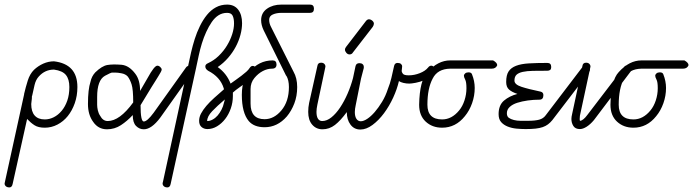

<svg xmlns="http://www.w3.org/2000/svg" viewBox="-79 -570 3018 836"><path d="M26 -159V-161Q33 -191 42 -219.5Q51 -248 69 -266Q87 -283 109.5 -293Q132 -303 156 -303Q258 -291 258 -191Q258 -153 246.5 -120.5Q235 -88 216 -64.5Q197 -41 171 -27.5Q145 -14 116 -14Q88 -14 71.5 -24.5Q55 -35 39 -52L-24 231Q-27 246 -38 246Q-48 246 -53.5 241Q-59 236 -59 229Q-59 226 -58 224ZM61 -153 60 -152V-150Q60 -139 58.5 -130.5Q57 -122 57 -117Q57 -84 72 -67Q87 -50 116 -50Q136 -50 155 -59.5Q174 -69 189.5 -87.5Q205 -106 214 -132Q223 -158 223 -191Q223 -225 208 -243.5Q193 -262 156 -267Q117 -267 90 -237Q77 -223 71.5 -200Q66 -177 61 -153Z M390 -43Q442 -43 501 -124Q501 -181 494 -202.5Q487 -224 477 -237Q467 -248 449 -251Q434 -254 422 -254Q415 -254 409 -254Q404 -254 378 -240Q344 -221 344 -148Q344 -140 344 -132Q344 -124 344 -113.5Q344 -103 347 -89.5Q350 -76 357 -66Q369 -43 390 -43ZM533 -112Q533 -41 547 -41Q562 -41 590 -79L730 -275Q735 -283 743 -283Q751 -283 757 -277.5Q763 -272 763 -266Q763 -261 759 -255L619 -58Q581 -7 547 -7Q528 -7 513.5 -21.5Q499 -36 499 -69Q475 -43 447.5 -25Q420 -7 387 -7Q349 -7 327 -39Q304 -70 304 -117Q304 -181 315 -214Q320 -238 336 -255Q365 -283 388.5 -287Q412 -291 450 -288Q483 -285 510 -249Q531 -222 531 -174L564 -231Q593 -284 606 -284Q613 -284 619 -278Q625 -272 625 -267.5Q625 -263 621 -256Q617 -249 611 -239L598 -218Q591 -206 581 -191Z M664 231Q661 246 650 246Q640 246 634.5 241Q629 236 629 229Q629 225 630 224L741 -287Q746 -312 753 -342Q760 -372 769 -400.5Q778 -429 791.5 -456.5Q805 -484 822 -505Q839 -526 861 -538Q883 -550 910 -550Q941 -550 958 -528Q975 -506 975 -469Q975 -445 968 -418.5Q961 -392 947.5 -366.5Q934 -341 914 -318Q894 -295 869 -278Q908 -250 925 -206Q935 -213 947.5 -222Q960 -231 972 -240Q984 -249 993.5 -257.5Q1003 -266 1008 -274Q1014 -283 1021 -283Q1028 -283 1034.5 -277.5Q1041 -272 1041 -266Q1041 -254 1029 -242Q1017 -230 1000 -216.5Q983 -203 965 -190.5Q947 -178 935 -167Q935 -163 935 -159V-152Q935 -124 926 -98Q917 -72 901.5 -52Q886 -32 866 -20Q846 -8 824 -8Q809 -8 798.5 -17Q788 -26 788 -44Q788 -60 796.5 -76Q805 -92 819.5 -109Q834 -126 853.5 -143.5Q873 -161 896 -181Q896 -181 896 -182Q896 -183 895.5 -184Q895 -185 895 -186Q880 -235 827 -262Q821 -266 818 -270.5Q815 -275 815 -281Q815 -290 827 -295Q853 -307 874 -327.5Q895 -348 909.5 -372Q924 -396 932 -421Q940 -446 940 -468Q940 -489 934 -501.5Q928 -514 910 -514Q889 -514 872.5 -503.5Q856 -493 843 -474Q830 -455 819 -431Q808 -407 800 -381Q792 -355 786.5 -329Q781 -303 776 -280L775 -275ZM896 -122Q897 -126 898 -129Q899 -132 900 -137Q867 -109 845 -86Q823 -63 823 -43H824Q835 -43 847 -49.5Q859 -56 868.5 -67Q878 -78 885.5 -92.5Q893 -107 896 -122Z M1271 -550Q1288 -550 1288 -532Q1288 -514 1271 -514H1146Q1125 -514 1109 -507Q1093 -500 1093 -484Q1093 -468 1101 -453L1199 -258Q1215 -230 1215 -191Q1215 -152 1202.5 -119.5Q1190 -87 1170 -63Q1129 -16 1073 -16Q1027 -16 1004 -43Q974 -79 974 -157Q974 -197 985 -221Q996 -245 1006 -256Q1048 -307 1108 -307Q1125 -307 1125 -289Q1125 -271 1105 -271Q1085 -271 1065 -260.5Q1045 -250 1028.5 -230Q1012 -210 1012 -182.5Q1012 -155 1012 -119Q1012 -51 1073 -51Q1114 -51 1146 -89Q1179 -128 1179 -191Q1179 -221 1168 -240Q1166 -240 1166 -242L1069 -438Q1058 -461 1058 -482Q1058 -514 1083.5 -532Q1109 -550 1146 -550Z M1303 -283Q1305 -297 1319 -297Q1328 -297 1333 -292Q1338 -287 1338 -280Q1338 -279 1337.5 -278Q1337 -277 1337 -275L1303 -115Q1299 -96 1299 -83Q1299 -63 1305.5 -53Q1312 -43 1324 -43Q1344 -43 1364 -59Q1384 -75 1402 -102Q1420 -129 1434.5 -162.5Q1449 -196 1458 -230L1469 -282Q1472 -295 1486 -295Q1495 -295 1500 -290.5Q1505 -286 1505 -279Q1505 -278 1505 -276.5Q1505 -275 1505 -274L1493 -228L1470 -113Q1466 -95 1466 -82Q1466 -63 1473 -52.5Q1480 -42 1492 -42Q1504 -42 1520 -52.5Q1536 -63 1552.5 -82Q1569 -101 1584.5 -126.5Q1600 -152 1610 -183Q1619 -205 1625 -230Q1631 -255 1637 -283Q1640 -296 1652 -296Q1662 -296 1667 -291.5Q1672 -287 1672 -281Q1672 -274 1671 -270Q1670 -266 1670 -262Q1670 -255 1675.5 -248.5Q1681 -242 1701 -242Q1725 -242 1749 -251.5Q1773 -261 1785 -276Q1791 -284 1799 -284Q1805 -284 1811.5 -278Q1818 -272 1818 -266Q1818 -251 1803.5 -240.5Q1789 -230 1769.5 -221.5Q1750 -213 1731 -209.5Q1712 -206 1703 -206Q1690 -206 1677.5 -209Q1665 -212 1658 -217Q1650 -182 1633 -145Q1616 -108 1593 -77Q1570 -46 1543 -26Q1516 -6 1490 -6Q1463 -6 1447 -27.5Q1431 -49 1431 -82Q1404 -45 1379.5 -26Q1355 -7 1325 -7Q1298 -7 1280.5 -27Q1263 -47 1263 -83Q1263 -103 1267 -122ZM1458 -342Q1453 -333 1443 -333Q1435 -333 1429 -340Q1423 -347 1423 -354Q1423 -360 1428 -366L1514 -478Q1517 -482 1520.5 -484Q1524 -486 1527 -486Q1535 -486 1542 -480Q1549 -474 1549 -467Q1549 -461 1544 -453Z M1961 -255Q1973 -255 1976 -247Q1988 -217 1988 -187Q1988 -153 1976.5 -120.5Q1965 -88 1945 -64Q1905 -14 1846 -14Q1803 -14 1774.5 -40.5Q1746 -67 1746 -114Q1748 -220 1782 -256Q1828 -307 1881 -307H2068Q2086 -297 2086 -286Q2080 -271 2062 -271H1881Q1826 -270 1805 -228Q1782 -185 1782 -114Q1782 -50 1846 -50Q1888 -50 1920 -89Q1935 -107 1943.5 -133Q1952 -159 1952 -186Q1952 -213 1946.5 -223.5Q1941 -234 1941 -240Q1941 -246 1946.5 -250.5Q1952 -255 1961 -255Z M2304 -296Q2321 -296 2321 -279Q2321 -269 2316.5 -265.5Q2312 -262 2304 -262Q2268 -262 2241.5 -261.5Q2215 -261 2197 -257Q2179 -253 2170 -244.5Q2161 -236 2161 -219Q2161 -202 2191.5 -192Q2222 -182 2275 -171Q2287 -168 2287 -156Q2287 -136 2270 -136Q2244 -136 2219 -132.5Q2194 -129 2173.5 -122.5Q2153 -116 2140.5 -104.5Q2128 -93 2128 -77Q2128 -63 2136.5 -57Q2145 -51 2158.5 -47.5Q2172 -44 2188 -44Q2204 -44 2219 -44Q2251 -44 2269 -49Q2287 -54 2297 -68L2457 -278Q2463 -286 2470 -286Q2477 -286 2483.5 -280Q2490 -274 2490 -267Q2490 -260 2486 -256L2326 -47Q2317 -36 2307 -28.5Q2297 -21 2284 -16.5Q2271 -12 2253 -10Q2235 -8 2210 -8Q2190 -8 2169.5 -10Q2149 -12 2131.5 -19Q2114 -26 2103 -38.5Q2092 -51 2092 -73Q2092 -112 2115.5 -132Q2139 -152 2174 -161Q2150 -169 2137.5 -180Q2125 -191 2125 -213Q2125 -243 2135.5 -259Q2146 -275 2168 -283.5Q2190 -292 2224 -294Q2258 -296 2304 -296Z M2457 -283Q2459 -297 2473 -297Q2482 -297 2487 -292Q2492 -287 2492 -280Q2492 -279 2491.5 -277.5Q2491 -276 2491 -275L2446 -66Q2445 -57 2445 -51Q2445 -48 2446 -44Q2453 -44 2461.5 -51Q2470 -58 2478 -69L2637 -277Q2643 -285 2650 -285Q2657 -285 2663.5 -279Q2670 -273 2670 -266Q2670 -260 2665 -256L2507 -47Q2491 -28 2475 -18Q2459 -8 2446 -8Q2426 -8 2417.5 -21.5Q2409 -35 2409 -52Q2409 -61 2412 -73Z M2794 -255Q2806 -255 2809 -247Q2821 -217 2821 -187Q2821 -153 2809.5 -120.5Q2798 -88 2778 -64Q2738 -14 2679 -14Q2636 -14 2607.5 -40.5Q2579 -67 2579 -114Q2581 -220 2615 -256Q2661 -307 2714 -307H2901Q2919 -297 2919 -286Q2913 -271 2895 -271H2714Q2659 -270 2638 -228Q2615 -185 2615 -114Q2615 -50 2679 -50Q2721 -50 2753 -89Q2768 -107 2776.5 -133Q2785 -159 2785 -186Q2785 -213 2779.5 -223.5Q2774 -234 2774 -240Q2774 -246 2779.5 -250.5Q2785 -255 2794 -255Z"/></svg>

Font: Gruenewald VA
Style: Regular
Weight: 400
Designer: Peter Wiegel
Foundry: Peter Wiegel, nach dem Schriftentwurf von Dr. H. Gr¸newald
Version: Version 0.007